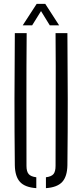

<svg xmlns="http://www.w3.org/2000/svg" viewBox="-20 -972 427 997"><path d="M57 -114Q55 -287.5 55.2 -457Q55.5 -626.5 57 -800H118.5Q117 -626.5 117.2 -455.2Q117.5 -284 117.5 -110.5Q117.5 -81.5 128.8 -68.2Q140 -55 168.5 -51.5V5Q110 1 84 -27.2Q58 -55.5 57 -114ZM218.5 5V-51.5Q247 -55 257.8 -68.2Q268.5 -81.5 268.5 -110.5Q268.5 -284 269.2 -455.2Q270 -626.5 268.5 -800H330Q331.5 -626.5 331.8 -457Q332 -287.5 330 -114Q329 -55.5 303 -27.2Q277 1 218.5 5ZM98 -840.5 170.5 -952H215L287 -840.5H238.5L193 -914.5L147 -840.5Z"/></svg>

Font: Big Shoulders Stencil Text Light
Style: Regular
Weight: 300
Designer: Patric King
Foundry: XO Type Co
Version: Version 1.000